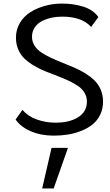

<svg xmlns="http://www.w3.org/2000/svg" viewBox="-20 -744 613 1069"><path d="M66.9 -78.6 105 -132.3Q135.3 -96.2 185.3 -78.6Q235.4 -61 288.6 -61Q367.7 -61 415.8 -91.8Q463.9 -122.6 463.9 -178.2Q463.9 -205.6 450.4 -227.8Q437 -250 414.1 -265.6Q391.1 -281.2 361.6 -294.9Q332 -308.6 299.3 -321Q266.6 -333.5 233.6 -346.7Q200.7 -359.9 171.1 -377.2Q141.6 -394.5 118.7 -415.5Q95.7 -436.5 82.3 -467Q68.8 -497.6 68.8 -534.7Q68.8 -579.6 90.8 -616.5Q112.8 -653.3 149.2 -676.3Q185.5 -699.2 231 -711.7Q276.4 -724.1 325.2 -724.1Q389.6 -724.1 444.3 -706.8Q499 -689.5 527.8 -648.9L487.3 -594.2Q435.5 -651.4 325.7 -651.4Q294.4 -651.4 265.9 -645Q237.3 -638.7 212.6 -626Q188 -613.3 173.1 -590.8Q158.2 -568.4 158.2 -539.6Q158.2 -512.7 171.6 -491Q185.1 -469.2 208 -453.4Q231 -437.5 260.7 -423.6Q290.5 -409.7 323.2 -396.5Q356 -383.3 388.7 -369.6Q421.4 -356 451.2 -337.9Q481 -319.8 503.9 -298.3Q526.9 -276.9 540.3 -245.8Q553.7 -214.8 553.7 -177.7Q553.7 -137.2 537.6 -104.7Q521.5 -72.3 495.1 -51Q468.8 -29.8 432.6 -15.4Q396.5 -1 358.4 5.1Q320.3 11.2 279.3 11.2Q209 11.2 152.1 -12.9Q95.2 -37.1 66.9 -78.6ZM214.8 305.2 267.1 79.1H358.4L278.8 305.2Z"/></svg>

Font: RGR Online_21
Style: Regular
Weight: 400
Italic angle: -12°
Designer: vernon adams
Foundry: vernon adams
Version: Version 1.000